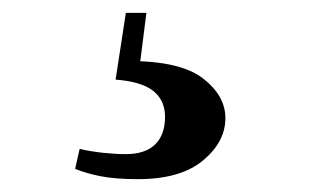

<svg xmlns="http://www.w3.org/2000/svg" viewBox="-20 -25 493 299"><path d="M160 99 176 -5H208L197 82L180 70Q261 70 296 97Q331 124 331 159Q331 196 296 225Q261 254 195 254Q160 254 137 249.5Q114 245 97 238L104 207Q122 211 141 213Q160 215 176 215Q206 215 221.5 200Q237 185 237 157Q237 131 218.5 116.5Q200 102 160 99Z"/></svg>

Font: Noto Serif TC ExtraLight Black
Style: Regular
Weight: 900
Version: Version 2.003-H1;hotconv 1.1.1;makeotfexe 2.6.0